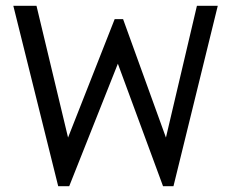

<svg xmlns="http://www.w3.org/2000/svg" viewBox="-20 -643 790 663"><path d="M181 0 26 -623H106L215 -168L376 -577H405L553 -168L660 -623H732L579 0H543L387 -423L219 0Z"/></svg>

Font: Inconsolata ExtraExpanded
Style: Regular
Weight: 400
Width: 8
Monospace: yes
Designer: Raph Levien, Cyreal, Brenton Simpson
Foundry: Raph Levien, Cyreal, Google
Version: Version 3.001; ttfautohint (v1.8.2.53-6de2)